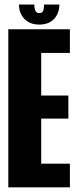

<svg xmlns="http://www.w3.org/2000/svg" viewBox="-20 -800 336 820"><path d="M15.5 0H278.5V-101H156V-293.5H272V-392H156V-574H278.5V-675H15.5ZM147.5 -695Q176.5 -695 195.5 -706.8Q214.5 -718.5 224 -737.5Q233.5 -756.5 233.5 -780.5H168Q168 -768 166.2 -759.8Q164.5 -751.5 160 -747.8Q155.5 -744 147.5 -744Q140.5 -744 136 -747.8Q131.5 -751.5 129 -759.5Q126.5 -767.5 126.5 -780.5H61Q61 -756.5 71 -737.5Q81 -718.5 100 -706.8Q119 -695 147.5 -695Z"/></svg>

Font: Anybody ExtraCondensed
Style: Bold
Weight: 700
Width: 2
Version: Version 1.113;gftools[0.9.25]